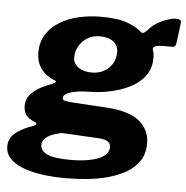

<svg xmlns="http://www.w3.org/2000/svg" viewBox="-96 -609 808 834"><g transform="rotate(5 308.0 -192.0)"><path d="M222 174Q99 174 27.5 144Q-44 114 -44 59Q-44 20 -12 -3.5Q20 -27 61 -40Q72 -44 73.5 -49Q75 -54 65 -58Q41 -67 28.5 -82.5Q16 -98 16 -125Q16 -153 33.5 -173Q51 -193 77 -207Q103 -221 127 -229Q139 -234 141.5 -238.5Q144 -243 134 -246Q98 -260 76.5 -289Q55 -318 55 -359Q55 -406 77 -440Q99 -474 136 -496Q173 -518 219 -528Q265 -538 312 -538Q387 -538 428.5 -522.5Q470 -507 491 -487Q498 -480 508 -487.5Q518 -495 525 -504Q541 -522 562 -533.5Q583 -545 604 -551.5Q625 -558 638 -558Q649 -558 655.5 -554.5Q662 -551 660 -538L650 -458Q648 -443 643 -438.5Q638 -434 629 -435Q615 -435 599 -435Q583 -435 576 -434Q541 -432 551 -409Q553 -405 554 -397Q555 -389 555 -379Q555 -332 530 -299.5Q505 -267 465 -247.5Q425 -228 379 -218.5Q333 -209 290 -209Q283 -209 265 -208Q247 -207 227 -203Q207 -199 192.5 -191.5Q178 -184 178 -172Q178 -163 189 -160.5Q200 -158 224 -156L371 -147Q469 -141 514.5 -104Q560 -67 560 -6Q560 38 539 69.5Q518 101 483 121Q448 141 404 153Q360 165 313 169.5Q266 174 222 174ZM233 93Q274 93 305.5 88Q337 83 358 74Q379 65 390 52Q401 39 401 23Q401 6 387 -2.5Q373 -11 337 -12L190 -20Q174 -18 154 -11.5Q134 -5 118.5 7.5Q103 20 103 40Q103 65 133.5 79Q164 93 233 93ZM294 -293Q322 -293 345 -305Q368 -317 382 -339Q396 -361 396 -391Q396 -419 375 -436Q354 -453 313 -453Q286 -453 263 -439.5Q240 -426 226 -403Q212 -380 212 -351Q212 -326 234.5 -309.5Q257 -293 294 -293Z"/></g></svg>

Font: Libre Franklin ExtraBold
Style: Italic
Weight: 800
Italic angle: -8°
Designer: Pablo Impallari, Rodrigo Fuenzalida, Nhung Nguyen
Foundry: Impallari Type
Version: Version 3.000